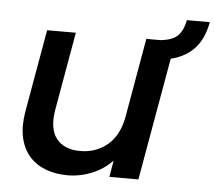

<svg xmlns="http://www.w3.org/2000/svg" viewBox="-48 -691 844 752"><g transform="rotate(5 373.5 -315.0)"><path d="M747 -638Q735 -572 700 -534Q665 -496 607 -482L522 0H408L419 -65Q386 -30 339.5 -11Q293 8 244 8Q196 8 157 -7Q118 -22 92.5 -51.5Q67 -81 57.5 -125Q48 -169 58 -227L115 -551H228L174 -244Q161 -168 191.5 -129.5Q222 -91 285 -91Q347 -91 391.5 -128Q436 -165 450 -237L505 -551H560Q610 -556 630 -578Q650 -600 657 -638Z"/></g></svg>

Font: SVN-Poppins Medium
Style: Italic
Weight: 500
Italic angle: -10°
Designer: Ninad Kale (Devanagari), Jonny Pinhorn (Latin)
Foundry: Indian Type Foundry
Version: Version 3.002 2017; ttfautohint (v1.8.3)